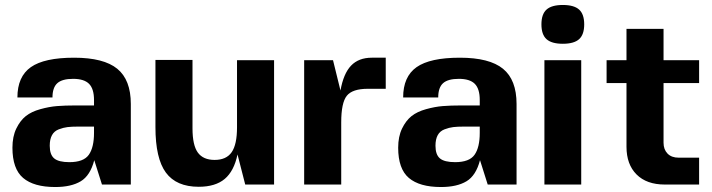

<svg xmlns="http://www.w3.org/2000/svg" viewBox="-20 -742 2861 772"><path d="M390 0 359 -98Q343 -36 304.5 -13Q266 10 202 10Q116 10 73 -26.5Q30 -63 30 -148Q30 -193 45.5 -225Q61 -257 83.5 -275Q106 -293 142 -303Q178 -313 209.5 -315.5Q241 -318 283 -318H358V-340Q358 -385 338 -405Q318 -425 274 -425Q230 -425 210.5 -407.5Q191 -390 191 -350H50Q50 -434 104 -472Q158 -510 278 -510Q397 -510 451.5 -465.5Q506 -421 506 -324V0ZM358 -233H295Q268 -233 251.5 -231Q235 -229 216.5 -222Q198 -215 189 -198.5Q180 -182 180 -156Q180 -120 198 -105Q216 -90 259 -90Q316 -90 337 -119.5Q358 -149 358 -208Z M966 0 935 -121Q921 -54 883.5 -22.5Q846 9 779 9Q689 9 647 -48Q605 -105 605 -231V-501H754V-226Q754 -158 775.5 -128.5Q797 -99 843 -99Q890 -99 911.5 -130Q933 -161 933 -230V-500H1082V0Z M1459 -385Q1397 -385 1374.5 -357Q1352 -329 1352 -250V0H1203V-500H1319L1349 -378Q1361 -446 1391.5 -478Q1422 -510 1475 -510H1531V-385Z M1941 0 1910 -98Q1894 -36 1855.5 -13Q1817 10 1753 10Q1667 10 1624 -26.5Q1581 -63 1581 -148Q1581 -193 1596.5 -225Q1612 -257 1634.5 -275Q1657 -293 1693 -303Q1729 -313 1760.5 -315.5Q1792 -318 1834 -318H1909V-340Q1909 -385 1889 -405Q1869 -425 1825 -425Q1781 -425 1761.5 -407.5Q1742 -390 1742 -350H1601Q1601 -434 1655 -472Q1709 -510 1829 -510Q1948 -510 2002.5 -465.5Q2057 -421 2057 -324V0ZM1909 -233H1846Q1819 -233 1802.5 -231Q1786 -229 1767.5 -222Q1749 -215 1740 -198.5Q1731 -182 1731 -156Q1731 -120 1749 -105Q1767 -90 1810 -90Q1867 -90 1888 -119.5Q1909 -149 1909 -208Z M2317 0H2169V-500H2317ZM2177.5 -703.5Q2198 -722 2243 -722Q2288 -722 2308.5 -703.5Q2329 -685 2329 -644Q2329 -603 2308.5 -584.5Q2288 -566 2243 -566Q2198 -566 2177.5 -584.5Q2157 -603 2157 -644Q2157 -685 2177.5 -703.5Z M2648 -168Q2648 -141 2664 -124.5Q2680 -108 2709 -108H2791V0H2653Q2580 0 2539.5 -40.5Q2499 -81 2499 -152V-408H2419V-500H2499V-626H2648V-500H2791V-408H2648Z"/></svg>

Font: Fivo Sans Modern
Style: Regular
Weight: 700
Designer: Alexander Slobzheninov
Foundry: Alexander Slobzheninov
Version: 1.0